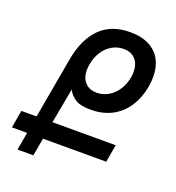

<svg xmlns="http://www.w3.org/2000/svg" viewBox="-133 -838 865 944"><g transform="rotate(20 300.0 -366.0)"><path d="M80.5 -93H1L17 -185H96.5L153 -503Q172 -612 230.2 -672Q288.5 -732 388.5 -732Q448 -732 488.5 -710.8Q529 -689.5 549 -651.8Q569 -614 569 -563.5Q569 -539.5 564.5 -513Q553.5 -450 523.2 -403.8Q493 -357.5 445 -332.2Q397 -307 334.5 -307Q280 -307 253.8 -324Q227.5 -341 213.5 -368L179.5 -185H510.5L494.5 -93H163.5L147 0H64ZM250.5 -484.5Q250.5 -443.5 272.8 -419.5Q295 -395.5 334 -395.5Q366.5 -395.5 394.5 -412Q422.5 -428.5 441.8 -458Q461 -487.5 467.5 -525.5Q470 -538 470 -554Q470 -595 447.8 -619.2Q425.5 -643.5 386.5 -643.5Q353.5 -643.5 325.5 -627.2Q297.5 -611 278.8 -581.5Q260 -552 253.5 -514.5Q250.5 -499 250.5 -484.5Z"/></g></svg>

Font: JuliaMono
Style: Italic
Weight: 400
Italic angle: -9°
Monospace: yes
Designer: cormullion
Foundry: corm
Version: Version 0.057; ttfautohint (v1.8.4)